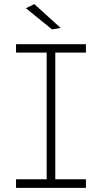

<svg xmlns="http://www.w3.org/2000/svg" viewBox="-20 -914 496 934"><path d="M147 -894 275 -778 233 -771 106 -874ZM398 -658H249V-42H398V0H58V-42H207V-658H58V-699H398Z"/></svg>

Font: TypoPRO Montserrat Alternates
Style: Regular
Weight: 275
Designer: Julieta Ulanovsky
Foundry: Julieta Ulanovsky
Version: Version 6.001